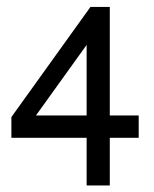

<svg xmlns="http://www.w3.org/2000/svg" viewBox="-20 -435 455 568"><path d="M13.7 -88.7 247.6 -414.5 290.3 -377.4 68.5 -68.5 51.6 -93.5H390.3V-27.4H13.7ZM236.3 -329 247.6 -414.5H304.8V113.7H236.3Z"/></svg>

Font: Playfair Micro SmCond SmLight
Style: Regular
Weight: 360
Width: 4
Designer: Claus Eggers Sørensen
Foundry: Claus Eggers Sørensen
Version: Version 2.100;Glyphs 3.2 (3219)